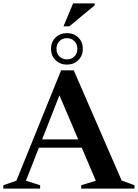

<svg xmlns="http://www.w3.org/2000/svg" viewBox="-30 -1102 806 1122"><path d="M170 -239V-287.5H512V-239ZM681 -47 756 -19.5V0H444.5V-19.5L530 -46L305 -574L330 -577.5L121.5 -46L204.5 -19.5V0H-10.5V-19.5L66 -46.5L327 -691H401ZM361 -908.5Q401.5 -908.5 427.8 -882.5Q454 -856.5 454 -816.5Q454 -777 427.8 -750.8Q401.5 -724.5 361 -724.5Q321 -724.5 294.5 -750.8Q268 -777 268 -816.5Q268 -856.5 294.5 -882.5Q321 -908.5 361 -908.5ZM361 -755Q387.5 -755 404.8 -772.2Q422 -789.5 422 -816.5Q422 -844 404.8 -861.5Q387.5 -879 361 -879Q334.5 -879 317.2 -861.5Q300 -844 300 -816.5Q300 -789.5 317.2 -772.2Q334.5 -755 361 -755ZM341 -948 397 -1082H523.5V-1071L375 -948Z"/></svg>

Font: Newsreader 36pt SemiBold
Style: Regular
Weight: 600
Designer: Hugues Gentile
Foundry: Production Type
Version: Version 1.003